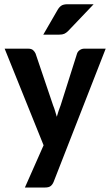

<svg xmlns="http://www.w3.org/2000/svg" viewBox="-20 -710 514 888"><path d="M1.5 0ZM228 131.3Q222.7 144 214.1 150.6Q205.6 157.2 188.5 157.2H95.2L181.6 -38.1L1.5 -484.9H110.4Q125.5 -484.9 133.1 -478Q140.6 -471.2 144.5 -462.4L225.6 -222.7Q231 -209.5 234.9 -196.3Q238.8 -183.1 242.7 -169.9Q246.6 -183.6 251 -197Q255.4 -210.4 260.7 -223.6L336.4 -462.4Q339.8 -472.2 349.1 -478.5Q358.4 -484.9 369.6 -484.9H468.8ZM413.1 -690.4 295.4 -566.9Q286.1 -557.6 277.3 -553.7Q268.6 -549.8 254.4 -549.8H180.2L246.6 -664.6Q253.9 -677.2 263.7 -683.8Q273.4 -690.4 293 -690.4Z"/></svg>

Font: Carlito
Style: Bold
Weight: 700
Designer: Lukasz Dziedzic
Foundry: tyPoland Lukasz Dziedzic
Version: Version 1.104